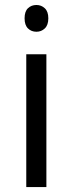

<svg xmlns="http://www.w3.org/2000/svg" viewBox="-20 -754 293 774"><path d="M167 0H85.9V-535.2H167ZM79.1 -680.2Q79.1 -708 92.8 -720.9Q106.4 -733.9 127 -733.9Q146.5 -733.9 160.6 -720.7Q174.8 -707.5 174.8 -680.2Q174.8 -652.8 160.6 -639.4Q146.5 -626 127 -626Q106.4 -626 92.8 -639.4Q79.1 -652.8 79.1 -680.2Z"/></svg>

Font: f02132580
Style: Regular
Weight: 400
Foundry: Ascender Corporation
Version: Version 1.10